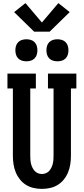

<svg xmlns="http://www.w3.org/2000/svg" viewBox="-20 -1209 540 1237"><path d="M250 8Q223 8 196.5 2Q170 -4 147.5 -18Q125 -32 108 -53.5Q91 -75 81 -100Q71 -125 67 -151.5Q63 -178 63 -205V-639H28V-735H211V-639H175V-205Q175 -192 176 -179Q177 -166 180 -153.5Q183 -141 189 -129Q195 -117 203.5 -107.5Q212 -98 224.5 -93Q237 -88 250 -88Q263 -88 275.5 -93Q288 -98 296.5 -107.5Q305 -117 311 -129Q317 -141 320 -153.5Q323 -166 324 -179Q325 -192 325 -205V-639H289V-735H472V-639H437V-205Q437 -178 433 -151.5Q429 -125 419 -100Q409 -75 392 -53.5Q375 -32 352.5 -18Q330 -4 303.5 2Q277 8 250 8ZM350 -814Q336 -814 322 -818Q308 -822 297.5 -832.5Q287 -843 283 -857Q279 -871 279 -885Q279 -899 283 -913Q287 -927 297.5 -937.5Q308 -948 322 -952Q336 -956 350 -956Q364 -956 378 -952Q392 -948 402.5 -937.5Q413 -927 417 -913Q421 -899 421 -885Q421 -871 417 -857Q413 -843 402.5 -832.5Q392 -822 378 -818Q364 -814 350 -814ZM150 -814Q136 -814 122 -818Q108 -822 97.5 -832.5Q87 -843 83 -857Q79 -871 79 -885Q79 -899 83 -913Q87 -927 97.5 -937.5Q108 -948 122 -952Q136 -956 150 -956Q164 -956 178 -952Q192 -948 202.5 -937.5Q213 -927 217 -913Q221 -899 221 -885Q221 -871 217 -857Q213 -843 202.5 -832.5Q192 -822 178 -818Q164 -814 150 -814ZM200 -1005 71 -1131 144 -1189 250 -1064 356 -1189 429 -1131 300 -1005Z"/></svg>

Font: Iosevka Slab
Style: Bold
Weight: 700
Monospace: yes
Designer: Belleve Invis
Foundry: Belleve Invis
Version: Version 11.1.1; ttfautohint (v1.8.3)